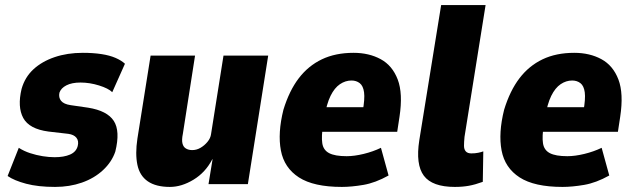

<svg xmlns="http://www.w3.org/2000/svg" viewBox="-20 -725 2497 756"><path d="M197 11Q130 11 83 -1.5Q36 -14 10 -32L54 -143Q74 -130 98.5 -122Q123 -114 148 -110Q173 -106 195 -106Q232 -106 256 -116.5Q280 -127 286 -150Q291 -170 281 -182.5Q271 -195 249 -198L171 -207Q95 -217 71.5 -260.5Q48 -304 65 -375Q78 -421 111.5 -452Q145 -483 195 -500Q245 -517 306 -517Q347 -517 379.5 -512Q412 -507 435 -497Q458 -487 472 -474L422 -362Q407 -377 370 -388.5Q333 -400 297 -400Q263 -400 241.5 -389Q220 -378 214 -360Q210 -341 220.5 -328Q231 -315 258 -311L327 -301Q402 -289 428 -249Q454 -209 434 -128Q420 -87 385.5 -55Q351 -23 302.5 -6Q254 11 197 11Z M649 11Q594 11 562 -11Q530 -33 521 -76Q512 -119 521 -179L573 -506H748L700 -198Q695 -174 698.5 -160Q702 -146 712.5 -140Q723 -134 737 -134Q754 -134 769.5 -143Q785 -152 797 -166.5Q809 -181 811 -197L860 -506H1036L956 0H801L817 -98H816Q789 -46 742 -17.5Q695 11 649 11Z M1326 11Q1215 11 1157 -26.5Q1099 -64 1086 -132.5Q1073 -201 1096 -293Q1119 -368 1156.5 -417Q1194 -466 1247.5 -491.5Q1301 -517 1372 -517Q1433 -517 1479 -492Q1525 -467 1546 -412Q1567 -357 1553 -265L1544 -206H1227L1242 -303H1422L1408 -286Q1417 -336 1413.5 -361.5Q1410 -387 1396.5 -397.5Q1383 -408 1364 -408Q1340 -408 1318.5 -393.5Q1297 -379 1281.5 -347.5Q1266 -316 1257 -262L1252 -232Q1245 -188 1249 -161Q1253 -134 1276 -122Q1299 -110 1345 -110Q1375 -110 1412 -119Q1449 -128 1480 -143L1510 -34Q1458 -5 1411 3Q1364 11 1326 11Z M1771 11Q1682 11 1649 -33Q1616 -77 1631 -173L1717 -705H1892L1809 -186Q1807 -165 1807 -151Q1807 -137 1814 -129Q1821 -121 1836 -121Q1851 -121 1863 -123.5Q1875 -126 1883 -129L1881 -9Q1851 2 1826 6.5Q1801 11 1771 11Z M2195 11Q2084 11 2026 -26.5Q1968 -64 1955 -132.5Q1942 -201 1965 -293Q1988 -368 2025.5 -417Q2063 -466 2116.5 -491.5Q2170 -517 2241 -517Q2302 -517 2348 -492Q2394 -467 2415 -412Q2436 -357 2422 -265L2413 -206H2096L2111 -303H2291L2277 -286Q2286 -336 2282.5 -361.5Q2279 -387 2265.5 -397.5Q2252 -408 2233 -408Q2209 -408 2187.5 -393.5Q2166 -379 2150.5 -347.5Q2135 -316 2126 -262L2121 -232Q2114 -188 2118 -161Q2122 -134 2145 -122Q2168 -110 2214 -110Q2244 -110 2281 -119Q2318 -128 2349 -143L2379 -34Q2327 -5 2280 3Q2233 11 2195 11Z"/></svg>

Font: Nunito Sans 7pt Condensed Black
Style: Italic
Weight: 900
Width: 3
Italic angle: -9°
Designer: Vernon Adams
Foundry: Vernon Adams
Version: Version 3.101;gftools[0.9.27]